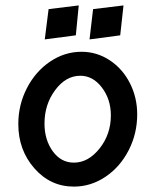

<svg xmlns="http://www.w3.org/2000/svg" viewBox="-20 -692 601 712"><path d="M272 -671.9 160.2 -658.2 146 -545.9 261.2 -561ZM438 -671.9 325.2 -658.2 312 -545.9 425.8 -561ZM253.9 0Q316.9 0 371.1 -36.4Q425.3 -72.8 457 -134.5Q488.8 -196.3 488.8 -268.1Q488.8 -330.1 461.9 -383.3Q435.1 -436.5 387.2 -468.3Q339.4 -500 282.2 -500Q219.7 -500 165.8 -463.6Q111.8 -427.2 79.8 -365.2Q47.9 -303.2 47.9 -231.9Q47.9 -135.7 107.4 -67.9Q167 0 253.9 0ZM277.8 -411.1Q324.7 -411.1 357.9 -367.4Q391.1 -323.7 391.1 -264.2Q391.1 -194.3 349.4 -141.6Q307.6 -88.9 253.9 -88.9Q206.1 -88.9 175.5 -131.3Q145 -173.8 145 -233.9Q145 -304.7 184.6 -357.9Q224.1 -411.1 277.8 -411.1Z"/></svg>

Font: Comic Neue Angular
Style: Bold
Weight: 700
Designer: Craig Rozynski
Foundry: Craig Rozynski
Version: Version 2.003